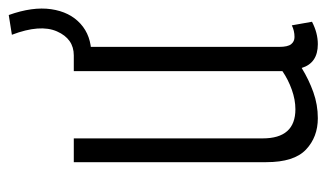

<svg xmlns="http://www.w3.org/2000/svg" viewBox="-170 -548 729 428"><g transform="rotate(-90 194.0 -334.5)"><path d="M144 10Q102 10 74 -16.5Q46 -43 46 -105V-534H99V-113Q99 -40 164 -40Q185 -40 207.5 -48Q230 -56 249 -69V-534H303V-76Q303 -57 309 -49.5Q315 -42 325 -42Q339 -42 351 -48L359 -3Q334 10 309 10Q267 10 256 -26Q230 -10 202 0Q174 10 144 10ZM279 -495V-534H284Q321 -534 337.5 -571.5Q354 -609 330 -672L374 -679Q393 -626 387 -584.5Q381 -543 354.5 -519Q328 -495 287 -495Z"/></g></svg>

Font: Georama Condensed Light
Style: Regular
Weight: 300
Width: 3
Designer: Jean-Baptiste Levee
Foundry: Production Type
Version: Version 1.000